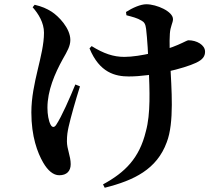

<svg xmlns="http://www.w3.org/2000/svg" viewBox="-20 -798 1040 894"><path d="M459.7 60.5 467.6 76.2C604.4 41.9 710.3 -9.9 756.3 -135.4C792.3 -227.4 778 -387.7 773 -497C770.7 -539.5 768 -603.3 770.9 -641.1C773.1 -675.6 785.5 -691.7 785.5 -708.9C785.5 -744.8 709 -778.2 661.2 -778.2C634.5 -778.2 597.1 -761.6 566.7 -742.2L568.7 -727C596 -719.7 619.2 -714.3 639.3 -701.8C651.6 -695.2 657.6 -685.8 660.3 -663.3C665.5 -620.2 670.5 -539.2 672.8 -477.7C676.3 -379.9 682.2 -269.3 659.1 -186.1C629.1 -61.9 562.7 4.6 459.7 60.5ZM255.9 18C290.5 18 309.2 -1.2 309.2 -33.6C309.2 -70.7 291.6 -103.9 291.6 -139.9C291.6 -168.4 294.7 -185.4 299.5 -207.7C309.5 -252.3 332.2 -332.1 352.4 -395.8L330.8 -404.7C305.5 -342.9 266.7 -254 241.3 -216.3C232.6 -203.2 222.6 -204 215.4 -217.8C206.3 -235.5 200.9 -265 200.9 -296.2C200.9 -375.3 234.5 -454.5 272.6 -523.3C293.4 -559.6 307.5 -583.8 307.5 -611.8C307.5 -667.1 251.8 -723.3 220.6 -743.4C197 -758.3 175.3 -767.7 141.4 -775.8L132 -764.2C158.7 -734.1 184.8 -692.5 184.8 -645.6C184.8 -539.5 126 -413.8 126 -274.3C126 -162.3 154.4 -87.1 181 -41.1C202.4 -4.1 228 18 255.9 18ZM579.9 -442C691.3 -442 837.8 -479.6 892.8 -505.6C924.9 -520.6 934.8 -536.8 934.8 -557.4C934.8 -589.2 895.4 -610.5 857.6 -610.5C851.5 -610.5 842 -603.6 808.3 -589.1C750 -563.2 632.3 -533.1 558.8 -533.1C507.6 -533.1 462.2 -548.9 406.7 -583.3L396.8 -572.8C443.3 -459 517.5 -442 579.9 -442Z"/></svg>

Font: Source Han Serif CN VF
Style: Regular
Weight: 250
Designer: Ryoko NISHIZUKA 西塚涼子 (kana & ideographs); Frank Grießhammer (Latin, Greek & Cyrillic); Wenlong ZHANG 张文龙 (bopomofo); San
Foundry: Adobe
Version: Version 2.002;hotconv 1.1.0;makeotfexe 2.6.0